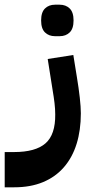

<svg xmlns="http://www.w3.org/2000/svg" viewBox="-80 -557 399 817"><path d="M-60 90H-20Q71 90 113.5 53Q156 16 155 -70Q155 -93 152 -118.5Q149 -144 144 -173L123 -306L232 -323L247 -230Q255 -182 259.5 -141.5Q264 -101 264 -75Q264 -3 246 55Q228 113 192 154.5Q156 196 103 218Q50 240 -19 240H-60ZM154 -403Q128 -403 111.5 -419Q95 -435 95 -470Q95 -505 111.5 -521Q128 -537 154 -537H174Q200 -537 216.5 -521Q233 -505 233 -470Q233 -435 216.5 -419Q200 -403 174 -403Z"/></svg>

Font: IBM Plex Sans Arabic
Style: Bold
Weight: 700
Designer: Mike Abbink, Paul van der Laan, Pieter van Rosmalen, Wael Morcos, Khajak Apelian
Foundry: Bold Monday
Version: Version 1.2